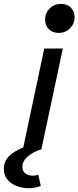

<svg xmlns="http://www.w3.org/2000/svg" viewBox="-102 -781 410 1004"><path d="M226.6 -527.3 114.3 0H17.6L129.4 -527.3ZM205.1 -608.9Q172.9 -608.9 153.3 -628.7Q133.8 -648.4 133.8 -678.7Q133.8 -712.9 158 -736.8Q182.1 -760.7 217.3 -760.7Q249.5 -760.7 268.8 -741Q288.1 -721.2 288.1 -690.9Q288.1 -657.2 264.2 -633.1Q240.2 -608.9 205.1 -608.9ZM47.4 203.1Q15.1 203.1 -14.4 191.9Q-43.9 180.7 -63 158Q-82 135.3 -82 102.1Q-82 57.1 -45.9 27.3Q-9.8 -2.4 44.4 -17.6L69.8 -11.7L68.8 0H114.3Q75.7 10.7 45.4 35.4Q15.1 60.1 15.1 91.8Q15.1 114.3 30.5 126Q45.9 137.7 69.3 137.7Q82.5 137.7 98.1 132.8L111.3 191.4Q81.5 203.1 47.4 203.1Z"/></svg>

Font: Schibsted Grotesk Medium
Style: Italic
Weight: 500
Italic angle: -12°
Designer: Bakken & Baeck AS, Henrik Kongsvoll
Foundry: Schibsted ASA
Version: Version 1.100;gftools[0.9.25]